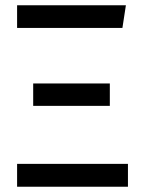

<svg xmlns="http://www.w3.org/2000/svg" viewBox="-20 -709 551 729"><path d="M458 -689 444.8 -603H44.9V-689ZM397 -392.1V-307.1H106V-392.1ZM465.8 -86.9V0H44.9V-86.9Z"/></svg>

Font: FiraGO
Style: Regular
Weight: 400
Designer: bBox Type
Foundry: bBox Type GmbH
Version: Version 1.001;PS 001.001;hotconv 1.0.88;makeotf.lib2.5.64775